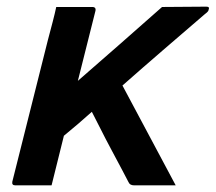

<svg xmlns="http://www.w3.org/2000/svg" viewBox="-20 -557 648 577"><path d="M135 0H26Q15 0 17 -11L124 -437Q132 -467 138.5 -492Q145 -517 149 -536H259Q263 -536 266 -533Q268 -529 267 -525L214 -314Q277 -369 340.5 -424.5Q404 -480 467 -536L600 -537Q611 -537 607 -528Q607 -526 605 -523Q603 -520 595 -514Q531 -459 469.5 -406Q408 -353 348 -300Q389 -224 428 -150Q467 -76 508 0H383Q370 0 366 -10Q362 -18 348 -44.5Q334 -71 315.5 -105.5Q297 -140 281 -172Q265 -204 256 -221Q236 -203 215 -185Q194 -167 172 -149Z"/></svg>

Font: Recursive Mn Lnr St SmB
Style: Italic
Weight: 600
Italic angle: -15°
Monospace: yes
Version: Version 1.079;hotconv 1.0.112;makeotfexe 2.5.65598; ttfautoh